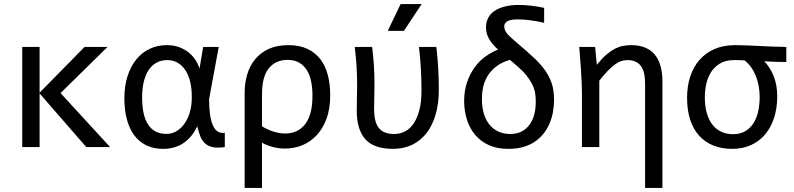

<svg xmlns="http://www.w3.org/2000/svg" viewBox="-20 -720 3889 940"><path d="M519 0 276.4 -264.2 506.3 -490.2H394L173.8 -266.1V-490.2H88.9V0H173.8V-262.7L402.3 0Z M588.9 -237.8C588.9 -201.3 592.8 -168 600.6 -137.7C608.4 -107.4 620.1 -81.5 635.7 -59.8C651.4 -38.2 671 -21.3 694.6 -9.3C718.2 2.8 745.9 8.8 777.8 8.8C817.5 8.8 851.4 -0.9 879.4 -20.3C907.4 -39.6 929.5 -66.9 945.8 -102.1C950 -83.5 955 -67.1 960.7 -52.7C966.4 -38.4 974.2 -26.8 984.1 -17.8C994.1 -8.9 1006.7 -2.8 1022 0.5C1037.3 3.7 1056.8 3.6 1080.6 0V-69.8C1054.5 -66.2 1035.2 -78 1022.7 -105C1010.2 -132 1003.9 -173.7 1003.9 -230V-235.8L1050.8 -490.2H974.6L957 -384.8C950.8 -403 942.5 -419.2 932.1 -433.3C921.7 -447.5 909.5 -459.5 895.5 -469.2C881.5 -479 866.2 -486.4 849.6 -491.5C833 -496.5 815.4 -499 796.9 -499C766.3 -499 738.3 -493 712.9 -481C687.5 -468.9 665.6 -451.6 647.2 -429C628.8 -406.3 614.5 -378.9 604.2 -346.7C594 -314.5 588.9 -278.2 588.9 -237.8ZM675.8 -243.2C675.8 -271.5 678.5 -296.9 683.8 -319.3C689.2 -341.8 697.1 -360.9 707.5 -376.7C717.9 -392.5 730.8 -404.6 746.1 -413.1C761.4 -421.5 779 -425.8 798.8 -425.8C818 -425.8 835.1 -421.4 850.1 -412.6C865.1 -403.8 877.7 -391.5 887.9 -375.7C898.2 -359.9 905.9 -341.2 911.1 -319.6C916.3 -297.9 918.9 -274.4 918.9 -249V-240.2C918.9 -215.2 915.8 -191.9 909.4 -170.4C903.1 -148.9 894.3 -130.3 883.1 -114.5C871.8 -98.7 858.7 -86.4 843.8 -77.6C828.8 -68.8 812.5 -64.5 794.9 -64.5C755.5 -64.5 725.8 -79.3 705.8 -109.1C685.8 -138.9 675.8 -183.6 675.8 -243.2Z M1596.7 -253.9C1596.7 -289.1 1592.9 -321.6 1585.2 -351.6C1577.6 -381.5 1565.5 -407.4 1549.1 -429.2C1532.6 -451 1511.5 -468.1 1485.6 -480.5C1459.7 -492.8 1428.4 -499 1391.6 -499C1354.8 -499 1323 -492.9 1296.1 -480.7C1269.3 -468.5 1247.1 -451.7 1229.5 -430.4C1211.9 -409.1 1198.9 -384.3 1190.4 -356C1182 -327.6 1177.7 -297.4 1177.7 -265.1V200.2H1262.7V-21.5C1276.4 -13.3 1293.2 -6.5 1313.2 -1C1333.3 4.6 1354 7.3 1375.5 7.3C1405.1 7.3 1433.3 1.9 1460 -9C1486.7 -19.9 1510.2 -36.3 1530.5 -58.1C1550.9 -79.9 1567 -107.1 1578.9 -139.6C1590.7 -172.2 1596.7 -210.3 1596.7 -253.9ZM1509.8 -252C1509.8 -189.5 1497.9 -142.9 1474.1 -112.3C1450.4 -81.7 1417.6 -66.4 1376 -66.4C1357.1 -66.4 1337.5 -69.7 1317.1 -76.4C1296.8 -83.1 1278.6 -91.5 1262.7 -101.6V-257.8C1262.7 -315.8 1273.8 -358.4 1296.1 -385.7C1318.4 -413.1 1349 -426.8 1387.7 -426.8C1410.2 -426.8 1429.1 -422.3 1444.6 -413.3C1460 -404.4 1472.7 -392 1482.4 -376.2C1492.2 -360.4 1499.2 -341.9 1503.4 -320.6C1507.6 -299.2 1509.8 -276.4 1509.8 -252Z M2116.2 -490.2H2031.2C2035.5 -454.4 2038.6 -418.7 2040.5 -383.1C2042.5 -347.4 2043.5 -311.4 2043.5 -274.9C2043.5 -238.4 2040 -206.9 2033 -180.4C2026 -153.9 2016.5 -132 2004.6 -114.7C1992.8 -97.5 1978.8 -84.7 1962.6 -76.4C1946.5 -68.1 1929.4 -64 1911.1 -64C1892.9 -64 1877.5 -66.4 1865 -71.3C1852.5 -76.2 1842.2 -83.7 1834.2 -94C1826.3 -104.2 1820.5 -117.2 1816.9 -132.8C1813.3 -148.4 1811.5 -165.7 1811.5 -184.6C1811.5 -208.3 1811.8 -230.8 1812.5 -252C1813.2 -273.1 1813.5 -290.5 1813.5 -304.2C1813.5 -368.3 1809.6 -430.3 1801.8 -490.2H1716.8C1724.6 -428.4 1728.5 -364.3 1728.5 -297.9C1728.5 -280.9 1728.2 -262.5 1727.5 -242.4C1726.9 -222.4 1726.6 -201 1726.6 -178.2C1726.6 -116.4 1740.6 -69.7 1768.8 -38.3C1797 -6.9 1842 8.8 1903.8 8.8C1939 8.8 1970.5 2 1998.3 -11.5C2026.1 -25 2049.6 -44.3 2068.8 -69.3C2088.1 -94.4 2102.8 -124.7 2113 -160.2C2123.3 -195.6 2128.4 -235.2 2128.4 -278.8C2128.4 -314.3 2127.4 -349.5 2125.5 -384.5C2123.5 -419.5 2120.4 -454.8 2116.2 -490.2ZM2044.4 -700.2H1941.4L1878.4 -568.8H1957.5ZM1649.4 -490.2Z M2418.5 -477.5C2397.6 -469.1 2377.4 -458 2357.9 -444.3C2338.4 -430.7 2320.6 -413 2304.7 -391.4C2288.7 -369.7 2276 -345.1 2266.6 -317.4C2257.2 -289.7 2252.4 -259 2252.4 -225.1C2252.4 -193.5 2256.9 -163.4 2265.9 -134.8C2274.8 -106.1 2288.3 -81.1 2306.4 -59.6C2324.5 -38.1 2346.9 -21.3 2373.8 -9.3C2400.6 2.8 2432.1 8.8 2468.3 8.8C2497.2 8.8 2522.9 5.4 2545.4 -1.5C2567.9 -8.3 2587.4 -17.9 2604 -30.3C2620.6 -42.6 2634.5 -56.6 2645.8 -72C2657 -87.5 2666.1 -104.1 2673.1 -121.8C2680.1 -139.6 2685.1 -157.8 2688 -176.5C2690.9 -195.2 2692.4 -212.9 2692.4 -229.5C2692.4 -252.3 2690.5 -272.7 2686.8 -290.8C2683 -308.8 2676.2 -327.4 2666.3 -346.4C2656.3 -365.5 2643.5 -384.1 2627.7 -402.3C2611.9 -420.6 2590.5 -441.4 2563.5 -464.8L2497.6 -522C2489.4 -529.1 2482.2 -535.6 2475.8 -541.5C2469.5 -547.4 2464.4 -553 2460.4 -558.3C2456.5 -563.7 2453.6 -569.1 2451.7 -574.5C2449.7 -579.8 2448.7 -585.6 2448.7 -591.8C2448.7 -601.9 2453.9 -609.9 2464.1 -616C2474.4 -622 2491.2 -625 2514.6 -625C2552.4 -625 2595.5 -619.5 2644 -608.4V-681.6C2599.1 -691.1 2557 -695.8 2517.6 -695.8C2493.2 -695.8 2470.7 -693.1 2450.2 -687.7C2429.7 -682.4 2412.8 -675 2399.4 -665.5C2386.1 -656.1 2376.1 -644.5 2369.4 -630.9C2362.7 -617.2 2359.4 -602.5 2359.4 -586.9C2359.4 -566.4 2364.1 -547.7 2373.5 -530.8C2383 -513.8 2397.9 -496.1 2418.5 -477.5ZM2476.6 -426.8 2510.7 -397.9C2529 -382.3 2543.9 -367.3 2555.7 -352.8C2567.4 -338.3 2577 -323.8 2584.5 -309.3C2592 -294.8 2596.9 -280.8 2599.4 -267.3C2601.8 -253.8 2603 -239.7 2603 -225.1C2603 -198.4 2600.4 -175.9 2595.2 -157.5C2590 -139.1 2582.3 -122.9 2572 -108.9C2561.8 -94.9 2548.7 -83.9 2533 -75.9C2517.2 -68 2498.9 -64 2478 -64C2455.9 -64 2436.3 -68 2419.2 -76.2C2402.1 -84.3 2387.6 -95.8 2375.7 -110.6C2363.9 -125.4 2354.8 -143.3 2348.6 -164.3C2342.4 -185.3 2339.4 -208.5 2339.4 -233.9C2339.4 -265.1 2343.3 -291.9 2351.3 -314.2C2359.3 -336.5 2370.1 -355.3 2383.8 -370.6C2397.5 -385.9 2412.1 -397.9 2427.7 -406.7C2443.4 -415.5 2459.6 -422.2 2476.6 -426.8Z M2829.1 -259.3V0H2914.1V-325.2C2929.7 -344.7 2943.8 -361 2956.3 -374C2968.8 -387 2980.5 -397.4 2991.2 -405C3002 -412.7 3012.3 -418.1 3022.2 -421.1C3032.1 -424.2 3042.3 -425.8 3052.7 -425.8C3081.1 -425.8 3102.4 -416.6 3116.7 -398.2C3131 -379.8 3138.2 -351.4 3138.2 -313V200.2H3223.1V-319.8C3223.1 -379.7 3210.2 -424.6 3184.3 -454.3C3158.4 -484.1 3120.3 -499 3069.8 -499C3055.5 -499 3041.7 -497.6 3028.3 -494.9C3015 -492.1 3001.9 -487.3 2989 -480.5C2976.2 -473.6 2963.1 -464.6 2949.7 -453.4C2936.4 -442.1 2920.4 -425.3 2901.9 -402.8L2893.6 -490.2H2815.9C2817.2 -472.3 2818.7 -453.4 2820.3 -433.3C2821.9 -413.3 2823.4 -393.2 2824.7 -373C2826 -352.9 2827.1 -333 2827.9 -313.5C2828.7 -293.9 2829.1 -275.9 2829.1 -259.3Z M3721.7 -419.9C3744.8 -418.6 3764.3 -417.7 3780.3 -417.2C3796.2 -416.7 3812.7 -416.5 3829.6 -416.5V-490.2C3809.4 -490.2 3788.6 -490.7 3767.1 -491.7L3702.6 -494.6C3681.2 -495.6 3659.9 -496.6 3638.9 -497.6C3617.9 -498.5 3597.8 -499 3578.6 -499C3541.5 -499 3508.5 -492.8 3479.5 -480.5C3450.5 -468.1 3425.9 -450.6 3405.8 -428C3385.6 -405.4 3370.2 -378.2 3359.6 -346.4C3349 -314.7 3343.8 -279.6 3343.8 -241.2C3343.8 -200.5 3348.9 -164.6 3359.1 -133.5C3369.4 -102.5 3384 -76.4 3403.1 -55.4C3422.1 -34.4 3445.2 -18.5 3472.4 -7.6C3499.6 3.3 3530.1 8.8 3564 8.8C3599.4 8.8 3630.9 2.4 3658.4 -10.5C3686 -23.4 3709.1 -41.3 3727.8 -64.2C3746.5 -87.2 3760.7 -114.3 3770.5 -145.5C3780.3 -176.8 3785.2 -210.9 3785.2 -248C3785.2 -285.8 3779.2 -319.3 3767.3 -348.4C3755.5 -377.5 3740.2 -401.4 3721.7 -419.9ZM3625.5 -424.3C3648.9 -405.8 3667.1 -380.8 3679.9 -349.4C3692.8 -318 3699.2 -282.9 3699.2 -244.1C3699.2 -221 3696.9 -198.6 3692.4 -176.8C3687.8 -154.9 3680.4 -135.7 3670.2 -118.9C3659.9 -102.1 3646.5 -88.6 3629.9 -78.4C3613.3 -68.1 3592.9 -63 3568.8 -63C3548 -63 3529.1 -66.8 3512.2 -74.5C3495.3 -82.1 3480.8 -93.5 3468.8 -108.6C3456.7 -123.8 3447.3 -142.7 3440.7 -165.3C3434 -187.9 3430.7 -214.2 3430.7 -244.1C3430.7 -265.6 3433 -287.2 3437.7 -308.8C3442.5 -330.5 3450.4 -349.9 3461.4 -367.2C3472.5 -384.4 3487.1 -398.5 3505.4 -409.4C3523.6 -420.3 3546.4 -425.8 3573.7 -425.8H3584C3587.2 -425.8 3591.4 -425.7 3596.4 -425.5C3601.5 -425.4 3606.4 -425.2 3611.3 -425C3616.2 -424.9 3620.9 -424.6 3625.5 -424.3Z"/></svg>

Font: CodeNewRoman Nerd Font Mono
Style: Regular
Weight: 400
Monospace: yes
Designer: Sam Radian
Foundry: Code New Roman
Version: Version 2.00 November 29, 2014;Nerd Fonts 3.2.1